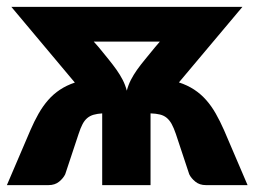

<svg xmlns="http://www.w3.org/2000/svg" viewBox="-22 -538 740 558"><path d="M498 -298.5Q522.5 -290.5 542 -277.8Q561.5 -265 577 -247.5Q592.5 -230 605 -208Q617.5 -186 629 -160L697.5 0H576.5Q558 0 545.8 -10Q533.5 -20 528 -31.5L489 -149Q483 -166.5 476.8 -177.8Q470.5 -189 462.2 -195.8Q454 -202.5 442.8 -205.2Q431.5 -208 415.5 -208.5V0H275V-208.5Q260.5 -207.5 250 -204.5Q239.5 -201.5 231.5 -194.8Q223.5 -188 217.8 -177Q212 -166 206.5 -149L167.5 -31.5Q162 -20 149.8 -10Q137.5 0 119 0H-2L66.5 -160Q77.5 -185.5 90 -207.5Q102.5 -229.5 117.8 -247Q133 -264.5 152.2 -277.2Q171.5 -290 195.5 -298L11 -518H560H564H682.5ZM265.5 -400Q281 -381 293.8 -365.2Q306.5 -349.5 316.8 -335Q327 -320.5 334.5 -306Q342 -291.5 346.5 -274.5Q351 -291.5 358.5 -306Q366 -320.5 376.2 -335Q386.5 -349.5 399.5 -365.2Q412.5 -381 428 -400L442.5 -417H250.5Z"/></svg>

Font: Lato Black
Style: Regular
Weight: 900
Designer: Lukasz Dziedzic
Foundry: tyPoland Lukasz Dziedzic
Version: Version 2.007; 2014-02-27